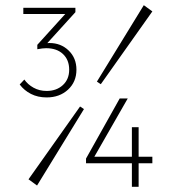

<svg xmlns="http://www.w3.org/2000/svg" viewBox="-20 -706 667 741"><path d="M289 -295 304 -285 123 10 90 -14ZM369 -381 354 -391 535 -686 568 -662ZM160 -330Q126 -330 99.5 -343.5Q73 -357 56 -380L74 -399Q87 -380 109.5 -367.5Q132 -355 160 -355Q198 -355 222.5 -377.5Q247 -400 247 -437Q247 -475 223 -497.5Q199 -520 158 -520Q151 -520 143 -519Q135 -518 124 -516L133 -530Q141 -536 151 -538Q161 -540 171 -540Q215 -540 245 -511Q275 -482 275 -437Q275 -390 242.5 -360Q210 -330 160 -330ZM124 -516V-533L240 -661L271 -659L153 -529ZM70 -652V-676H271V-659L247 -652ZM312 -94 442 -326H473L340 -94ZM312 -76V-94L323 -101H568V-76ZM489 15V-215H515V15Z"/></svg>

Font: Outfit Thin
Style: Regular
Weight: 100
Designer: Rodrigo Fuenzalida
Foundry: fragTYPE
Version: Version 1.000